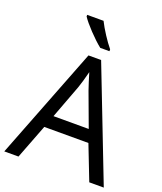

<svg xmlns="http://www.w3.org/2000/svg" viewBox="-168 -1050 975 1157"><g transform="rotate(20 319.5 -472.0)"><path d="M293 -944H188V-934C211 -897 284 -820 330 -784H389V-796C358 -833 315 -899 293 -944ZM545 0H638L360 -717H279L0 0H91L176 -221H459ZM352 -517 432 -301H206L287 -517C295 -540 308 -583 318 -624C325 -599 346 -533 352 -517Z"/></g></svg>

Font: Noto Sans Nandinagari
Style: Regular
Weight: 400
Designer: Ek Type
Foundry: Ek Type
Version: Version 1.002